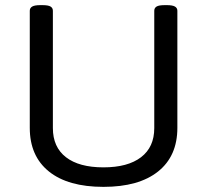

<svg xmlns="http://www.w3.org/2000/svg" viewBox="-20 -722 806 748"><path d="M383 6Q245 6 170.5 -54Q96 -114 96 -224V-680Q96 -691 105.5 -696.5Q115 -702 137 -702H145Q168 -702 177 -696.5Q186 -691 186 -680V-223Q186 -149 237 -109.5Q288 -70 383 -70Q478 -70 529.5 -109.5Q581 -149 581 -223V-680Q581 -691 590 -696.5Q599 -702 622 -702H630Q652 -702 661.5 -696.5Q671 -691 671 -680V-224Q671 -114 596 -54Q521 6 383 6Z"/></svg>

Font: Asap Semi Expanded
Style: Regular
Weight: 400
Width: 6
Designer: Pablo Cosgaya
Foundry: Omnibus-Type
Version: Version 3.001; ttfautohint (v1.8.4.7-5d5b)